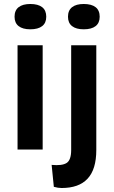

<svg xmlns="http://www.w3.org/2000/svg" viewBox="-20 -750 572 963"><path d="M68 0V-523H194V0ZM132 -603Q94 -603 73.5 -619Q53 -635 53 -666Q53 -698 73.5 -714Q94 -730 132 -730Q171 -730 191.5 -714Q212 -698 212 -666Q212 -635 191.5 -619Q171 -603 132 -603ZM289 193Q280 193 270.5 191.5Q261 190 250 187L239 77Q291 82 314 67.5Q337 53 337 2V-523H463V2Q463 51 452 87Q441 123 419 146.5Q397 170 364.5 181.5Q332 193 289 193ZM400 -603Q362 -603 341.5 -619Q321 -635 321 -666Q321 -698 341.5 -714Q362 -730 400 -730Q439 -730 459.5 -714Q480 -698 480 -666Q480 -635 459.5 -619Q439 -603 400 -603Z"/></svg>

Font: Bricolage Grotesque SemiBold
Style: Regular
Weight: 600
Designer: Mathieu Triay
Foundry: Atelier Triay
Version: Version 1.000;gftools[0.9.30]